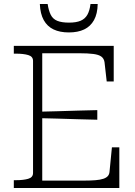

<svg xmlns="http://www.w3.org/2000/svg" viewBox="-20 -939 675 959"><path d="M576 -203V0H49V-39H60Q97 -39 121 -46Q145 -53 145 -75V-635Q145 -657 121 -664Q97 -671 60 -671H49V-710H548V-532H513L502 -629Q499 -647 486 -656.5Q473 -666 446 -669.5Q419 -673 377 -673H191V-37H402Q434 -37 457.5 -39Q481 -41 496 -46Q511 -51 518.5 -59.5Q526 -68 527 -81L539 -203ZM171 -381Q220 -382 269.5 -383.5Q319 -385 368 -386.5Q417 -388 466 -389V-341Q417 -342 368 -343.5Q319 -345 269.5 -346.5Q220 -348 171 -349ZM324 -777Q369 -777 400.5 -792Q432 -807 449.5 -838.5Q467 -870 468 -919H432Q428 -886 416.5 -865.5Q405 -845 383 -835.5Q361 -826 325 -826Q288 -826 266 -835Q244 -844 233.5 -865Q223 -886 218 -919H179Q181 -870 198.5 -838.5Q216 -807 247.5 -792Q279 -777 324 -777Z"/></svg>

Font: Roboto Serif Thin
Style: Regular
Weight: 250
Designer: Greg Gazdowicz
Foundry: Commercial Type
Version: Version 1.004